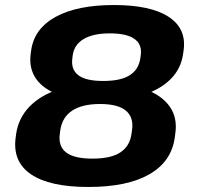

<svg xmlns="http://www.w3.org/2000/svg" viewBox="-20 -730 778 760"><path d="M329.9 10.1Q176.7 10.1 102.9 -40Q29 -90 42 -185.6L44 -200.5Q53.5 -263.6 97.2 -308.5Q140.9 -353.3 214.7 -377.4Q288.5 -401.4 387.4 -401.4Q485.8 -401.4 552.9 -377.4Q620 -353.3 651.6 -308.5Q683.3 -263.6 673.8 -200.5L671.8 -185.6Q658.8 -90.5 571.4 -40.2Q484 10.1 329.9 10.1ZM345.6 -102.1Q418.6 -102.1 456.1 -126.6Q493.7 -151.1 500.6 -200.5L502.6 -215Q510 -265.4 478.4 -291.9Q446.8 -318.3 375.8 -318.3Q305.2 -318.3 265.7 -292.1Q226.2 -265.9 218.8 -215L216.8 -200.5Q209.9 -151.1 241.7 -126.6Q273.6 -102.1 345.6 -102.1ZM377.8 -331.5Q282.4 -331.5 217.8 -353.3Q153.3 -375.1 123.6 -417Q93.9 -458.8 101.4 -516.9L103.4 -530.9Q115.5 -617 200.8 -663.6Q286.1 -710.1 430.9 -710.1Q575.7 -710.1 647.2 -663.6Q718.8 -617 706.8 -530.9L704.8 -516.9Q696.8 -458.3 655.3 -416.7Q613.9 -375.1 543.5 -353.3Q473.2 -331.5 377.8 -331.5ZM388.4 -409.5Q458.1 -409.5 493.6 -432.2Q529.2 -455 535.7 -500.4L537.1 -511.8Q543.1 -553.9 512.2 -575.9Q481.3 -597.9 415.1 -597.9Q348.9 -597.9 311.4 -575.7Q273.9 -553.4 267.9 -511.8L266.5 -500.4Q260 -455.5 289.7 -432.5Q319.3 -409.5 388.4 -409.5Z"/></svg>

Font: Pathway Extreme 8pt Thin
Style: Italic
Weight: 100
Italic angle: -8°
Designer: Eduardo Rodriguez Tunni
Foundry: Eduardo Rodriguez Tunni
Version: Version 1.000